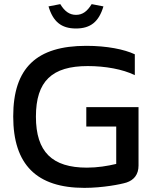

<svg xmlns="http://www.w3.org/2000/svg" viewBox="-20 -901 719 930"><path d="M633 -537V-638C582 -662 498 -679 398 -679C157 -679 44 -572 44 -337C44 -103 158 9 389 9C476 9 565 -8 593 -17C629 -29 651 -56 651 -99V-382H398V-288H543V-107C501 -97 452 -89 401 -89C233 -89 154 -165 154 -336C154 -508 232 -581 405 -581C489 -581 574 -566 633 -537ZM215 -870 272 -881C293 -846 317 -829 348 -829C381 -829 403 -847 424 -881L481 -870C459 -796 419 -763 348 -763C277 -763 237 -796 215 -870Z"/></svg>

Font: LT Wave Text Medium
Style: Regular
Weight: 500
Designer: Daniel Lyons
Version: Version 2.5 (Glyphs App)